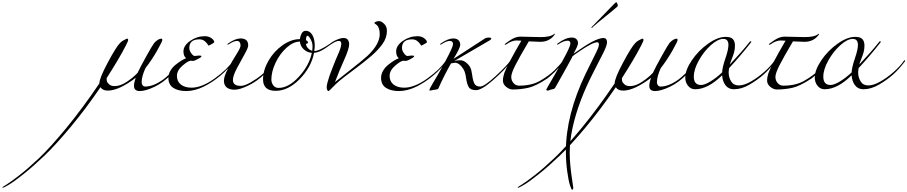

<svg xmlns="http://www.w3.org/2000/svg" viewBox="-832 -790 8072 1708"><path d="M268 -432 296 -446Q304 -446 306 -443.5Q308 -441 308 -433Q308 -424 286 -382Q230 -272 116 -94Q116 -81 118.5 -68.5Q121 -56 138.5 -40Q156 -24 188 -24Q239 -24 297 -63Q355 -102 392 -142Q414 -190 470 -290.5Q526 -391 540 -408Q575 -446 604 -446Q612 -446 612 -434Q612 -422 565.5 -339.5Q519 -257 462 -184Q428 -110 428 -58Q428 -42 437 -31Q446 -20 460 -20Q505 -20 555 -44Q605 -68 644.5 -102.5Q684 -137 717 -171.5Q750 -206 770.5 -230Q791 -254 794.5 -254Q798 -254 798 -248Q798 -242 696 -132Q623 -56 543 -18Q463 20 411.5 20Q360 20 360 -26Q360 -56 376 -98Q224 16 128 16Q81 16 62 -14Q-69 178 -204 340Q-339 502 -439.5 597.5Q-540 693 -625 760.5Q-710 828 -754.5 854Q-799 880 -805.5 880Q-812 880 -812 877.5Q-812 875 -774.5 852Q-737 829 -658.5 768Q-580 707 -481.5 613.5Q-383 520 -239.5 345.5Q-96 171 52 -48Q52 -94 127 -234Q202 -374 236 -408Q252 -424 268 -432Z M884 -248 866 -250Q843 -250 792.5 -207Q742 -164 742 -114.5Q742 -65 777.5 -37.5Q813 -10 872 -10Q963 -10 1076.5 -91Q1190 -172 1240 -248Q1244 -254 1248 -254Q1252 -254 1252 -251Q1252 -248 1250 -244Q1139 -100 982 -20Q898 20 825.5 20Q753 20 709.5 -8.5Q666 -37 666 -98Q666 -130 684 -161Q702 -192 730 -214Q785 -258 824 -272Q800 -291 800 -332Q800 -385 860 -426.5Q920 -468 990 -468Q1025 -468 1049.5 -450Q1074 -432 1074 -414Q1074 -411 1050.5 -397.5Q1027 -384 1024.5 -384Q1022 -384 1013.5 -398Q1005 -412 986.5 -426Q968 -440 942 -440Q852 -440 852 -364Q852 -340 869.5 -316Q887 -292 900 -292L938 -296Q960 -296 960 -290Q960 -281 934 -268Q931 -267 913.5 -257.5Q896 -248 884 -248Z M1206 -398Q1197 -392 1194.5 -392Q1192 -392 1192 -396Q1192 -400 1198 -404Q1262 -448 1308 -448Q1376 -448 1376 -386Q1376 -364 1342 -304.5Q1308 -245 1274 -180Q1240 -115 1240 -78Q1240 -26 1310 -26Q1344 -26 1399.5 -58Q1455 -90 1497 -125Q1539 -160 1571 -195Q1603 -230 1610.5 -242Q1618 -254 1622 -254Q1626 -254 1626 -251Q1626 -248 1624 -244Q1575 -178 1516 -126Q1452 -65 1376 -28.5Q1300 8 1255 8Q1210 8 1185 -12Q1160 -32 1160 -72Q1160 -112 1197 -180Q1234 -248 1271 -306.5Q1308 -365 1308 -384.5Q1308 -404 1299.5 -415Q1291 -426 1278 -426Q1248 -426 1206 -398Z M1896 -400 1890 -402Q1890 -381 1906.5 -362.5Q1923 -344 1946 -338Q1948 -351 1948 -371Q1948 -376 1948 -382Q1948 -410 1931 -441Q1914 -472 1904 -472Q1890 -472 1890 -432Q1896 -430 1902 -424Q1908 -418 1908 -413Q1908 -408 1903 -404Q1898 -400 1896 -400ZM1942 -320Q1902 -322 1870.5 -351Q1839 -380 1836 -420Q1777 -420 1716.5 -365Q1656 -310 1619 -231Q1582 -152 1582 -82Q1582 -55 1598.5 -31.5Q1615 -8 1646 -8Q1736 -8 1827.5 -108Q1919 -208 1942 -320ZM2031 -342Q1996 -323 1962 -320Q1937 -192 1834.5 -87Q1732 18 1620 18Q1508 18 1508 -84Q1508 -166 1556.5 -250Q1605 -334 1682 -388Q1759 -442 1836 -442Q1838 -467 1851 -491.5Q1864 -516 1888 -516Q1925 -516 1946.5 -479Q1968 -442 1968 -384Q1968 -368 1964 -336Q2009 -336 2108 -404Q2117 -410 2119.5 -410Q2122 -410 2122 -406Q2122 -402 2115.5 -398Q2109 -394 2090.5 -380.5Q2072 -367 2060.5 -359.5Q2049 -352 2031 -342Z M2274 -396Q2274 -356 2229 -256Q2184 -156 2148 -60Q2184 -90 2284.5 -168Q2385 -246 2440 -296Q2546 -398 2546 -486Q2546 -517 2538.5 -537.5Q2531 -558 2522 -565.5Q2513 -573 2505.5 -578Q2498 -583 2498 -585.5Q2498 -588 2504 -592Q2519 -602 2540 -602Q2561 -602 2585.5 -578Q2610 -554 2610 -516Q2610 -453 2570.5 -398.5Q2531 -344 2471.5 -292.5Q2412 -241 2316 -169.5Q2220 -98 2191 -73.5Q2162 -49 2139.5 -26Q2117 -3 2105.5 8.5Q2094 20 2089 20Q2084 20 2079 10Q2074 0 2074 -15Q2074 -30 2083 -63Q2092 -96 2100.5 -119.5Q2109 -143 2127.5 -190Q2146 -237 2150 -247.5Q2154 -258 2165.5 -284Q2177 -310 2184 -327Q2204 -376 2204 -401Q2204 -426 2182 -426Q2158 -426 2116 -398Q2107 -392 2104.5 -392Q2102 -392 2102 -396Q2102 -400 2107 -404Q2112 -408 2126.5 -417.5Q2141 -427 2170.5 -439.5Q2200 -452 2225.5 -452Q2251 -452 2262.5 -435.5Q2274 -419 2274 -396Z M2776 -248 2758 -250Q2735 -250 2684.5 -207Q2634 -164 2634 -114.5Q2634 -65 2669.5 -37.5Q2705 -10 2764 -10Q2855 -10 2968.5 -91Q3082 -172 3132 -248Q3136 -254 3140 -254Q3144 -254 3144 -251Q3144 -248 3142 -244Q3031 -100 2874 -20Q2790 20 2717.5 20Q2645 20 2601.5 -8.5Q2558 -37 2558 -98Q2558 -130 2576 -161Q2594 -192 2622 -214Q2677 -258 2716 -272Q2692 -291 2692 -332Q2692 -385 2752 -426.5Q2812 -468 2882 -468Q2917 -468 2941.5 -450Q2966 -432 2966 -414Q2966 -411 2942.5 -397.5Q2919 -384 2916.5 -384Q2914 -384 2905.5 -398Q2897 -412 2878.5 -426Q2860 -440 2834 -440Q2744 -440 2744 -364Q2744 -340 2761.5 -316Q2779 -292 2792 -292L2830 -296Q2852 -296 2852 -290Q2852 -281 2826 -268Q2823 -267 2805.5 -257.5Q2788 -248 2776 -248Z M3200 -448Q3229 -448 3245.5 -433.5Q3262 -419 3262 -391Q3262 -363 3202 -266L3482 -448Q3495 -456 3516.5 -456Q3538 -456 3538 -447.5Q3538 -439 3526 -432Q3449 -386 3210 -248Q3234 -254 3261.5 -254Q3289 -254 3314.5 -233.5Q3340 -213 3351.5 -190Q3363 -167 3369 -119.5Q3375 -72 3388.5 -46Q3402 -20 3439 -20Q3476 -20 3576.5 -112.5Q3677 -205 3706 -248Q3710 -254 3714 -254Q3718 -254 3718 -251Q3718 -248 3716 -244Q3655 -165 3553.5 -76.5Q3452 12 3402.5 12Q3353 12 3337 -16.5Q3321 -45 3314 -97Q3307 -149 3290 -176Q3254 -232 3214 -232Q3210 -232 3180 -226Q3117 -115 3068 -4Q3063 5 3046 7Q3029 9 3024 10Q3020 10 3014 12Q3000 16 2994 16Q2988 16 2988 12Q2988 1 3014 -42Q3066 -126 3132 -249.5Q3198 -373 3198 -396Q3198 -426 3170 -426Q3140 -426 3098 -398Q3089 -392 3086.5 -392Q3084 -392 3084 -396Q3084 -400 3090 -404Q3154 -448 3200 -448Z M3796 -464 3976 -460Q4064 -460 4095 -486Q4100 -490 4102 -490Q4104 -490 4104 -486.5Q4104 -483 4092 -469Q4048 -418 3974 -418Q3948 -418 3872 -422Q3788 -280 3752 -209Q3716 -138 3716 -106Q3716 -74 3736 -51Q3756 -28 3786 -28Q3898 -28 3974.5 -72.5Q4051 -117 4100 -164.5Q4149 -212 4172 -246Q4176 -252 4180 -252Q4184 -252 4184 -249Q4184 -246 4182 -242Q4139 -185 4095.5 -143.5Q4052 -102 4034 -90Q3934 -24 3867.5 -9Q3801 6 3728 6Q3699 6 3670.5 -17.5Q3642 -41 3642 -72.5Q3642 -104 3654 -140Q3678 -208 3806 -428Q3786 -430 3762 -430Q3721 -430 3670 -394Q3666 -392 3662 -392Q3658 -392 3658 -396Q3658 -400 3706 -432Q3754 -464 3796 -464Z M4270 -312Q4375 -386 4434 -418Q4502 -452 4535 -452Q4568 -452 4568 -414Q4568 -385 4534 -318Q4500 -251 4440 -133.5Q4380 -16 4338 94Q4236 362 4236 568Q4236 674 4260 826Q4268 876 4268 881.5Q4268 887 4264.5 892.5Q4261 898 4258 898Q4251 898 4238 857Q4225 816 4213.5 732Q4202 648 4202 556Q4202 231 4378 -135Q4432 -246 4464 -309Q4496 -372 4496 -393Q4496 -414 4482 -414Q4440 -414 4323 -334Q4264 -294 4260 -288Q4258 -280 4244 -256Q4206 -188 4206 -186L4106 -8Q4100 1 4087 3Q4074 5 4059.5 10.5Q4045 16 4040 16Q4028 16 4028 6Q4028 2 4086 -96Q4242 -364 4242 -402Q4242 -428 4218 -428Q4183 -428 4138 -398Q4129 -392 4126.5 -392Q4124 -392 4124 -396Q4124 -400 4130 -404Q4199 -456 4256 -456Q4281 -456 4295.5 -442Q4310 -428 4310 -406Q4310 -384 4270 -312ZM4434 -552 4628 -752Q4646 -770 4650 -770Q4654 -770 4659 -758.5Q4664 -747 4664 -740Q4664 -733 4656 -728Q4615 -692 4550.5 -640.5Q4486 -589 4442 -550Q4438 -542 4433 -542Q4428 -542 4428 -544Z M4852 -432 4880 -446Q4888 -446 4890 -443.5Q4892 -441 4892 -433Q4892 -424 4870 -382Q4814 -272 4700 -94Q4700 -81 4702.5 -68.5Q4705 -56 4722.5 -40Q4740 -24 4772 -24Q4823 -24 4881 -63Q4939 -102 4976 -142Q4998 -190 5054 -290.5Q5110 -391 5124 -408Q5159 -446 5188 -446Q5196 -446 5196 -434Q5196 -422 5149.5 -339.5Q5103 -257 5046 -184Q5012 -110 5012 -58Q5012 -42 5021 -31Q5030 -20 5044 -20Q5089 -20 5139 -44Q5189 -68 5228.5 -102.5Q5268 -137 5301 -171.5Q5334 -206 5354.5 -230Q5375 -254 5378.5 -254Q5382 -254 5382 -248Q5382 -242 5280 -132Q5207 -56 5127 -18Q5047 20 4995.5 20Q4944 20 4944 -26Q4944 -56 4960 -98Q4808 16 4712 16Q4665 16 4646 -14Q4515 178 4380 340Q4245 502 4144.5 597.5Q4044 693 3959 760.5Q3874 828 3829.5 854Q3785 880 3778.5 880Q3772 880 3772 877.5Q3772 875 3809.5 852Q3847 829 3925.5 768Q4004 707 4102.5 613.5Q4201 520 4344.5 345.5Q4488 171 4636 -48Q4636 -94 4711 -234Q4786 -374 4820 -408Q4836 -424 4852 -432Z M5592 -120Q5465 4 5352 4Q5313 4 5288.5 -27Q5264 -58 5264 -100Q5264 -167 5322 -253Q5380 -339 5466 -400.5Q5552 -462 5624 -462Q5671 -462 5688.5 -441Q5706 -420 5706 -386Q5706 -352 5698.5 -325Q5691 -298 5678 -266Q5665 -234 5660 -216Q5766 -328 5836 -416Q5838 -422 5844 -422Q5850 -422 5852 -420Q5852 -416 5850 -414Q5757 -295 5654 -184Q5650 -160 5650 -144Q5650 -102 5672 -66Q5694 -30 5740 -30Q5786 -30 5846.5 -64Q5907 -98 5966 -150Q6025 -202 6056 -248Q6060 -254 6064 -254Q6068 -254 6068 -251Q6068 -248 6066 -244Q6012 -172 5958.5 -125Q5905 -78 5835 -37Q5765 4 5696 4Q5649 4 5622 -31.5Q5595 -67 5592 -120ZM5592 -146Q5594 -192 5621 -270.5Q5648 -349 5648 -390Q5648 -444 5602 -444Q5554 -444 5491.5 -388Q5429 -332 5384.5 -252Q5340 -172 5340 -108Q5340 -34 5404 -34Q5436 -34 5488 -65.5Q5540 -97 5592 -146Z M6146 -464 6326 -460Q6414 -460 6445 -486Q6450 -490 6452 -490Q6454 -490 6454 -486.5Q6454 -483 6442 -469Q6398 -418 6324 -418Q6298 -418 6222 -422Q6138 -280 6102 -209Q6066 -138 6066 -106Q6066 -74 6086 -51Q6106 -28 6136 -28Q6248 -28 6324.5 -72.5Q6401 -117 6450 -164.5Q6499 -212 6522 -246Q6526 -252 6530 -252Q6534 -252 6534 -249Q6534 -246 6532 -242Q6489 -185 6445.5 -143.5Q6402 -102 6384 -90Q6284 -24 6217.5 -9Q6151 6 6078 6Q6049 6 6020.5 -17.5Q5992 -41 5992 -72.5Q5992 -104 6004 -140Q6028 -208 6156 -428Q6136 -430 6112 -430Q6071 -430 6020 -394Q6016 -392 6012 -392Q6008 -392 6008 -396Q6008 -400 6056 -432Q6104 -464 6146 -464Z M6744 -120Q6617 4 6504 4Q6465 4 6440.5 -27Q6416 -58 6416 -100Q6416 -167 6474 -253Q6532 -339 6618 -400.5Q6704 -462 6776 -462Q6823 -462 6840.5 -441Q6858 -420 6858 -386Q6858 -352 6850.5 -325Q6843 -298 6830 -266Q6817 -234 6812 -216Q6918 -328 6988 -416Q6990 -422 6996 -422Q7002 -422 7004 -420Q7004 -416 7002 -414Q6909 -295 6806 -184Q6802 -160 6802 -144Q6802 -102 6824 -66Q6846 -30 6892 -30Q6938 -30 6998.5 -64Q7059 -98 7118 -150Q7177 -202 7208 -248Q7212 -254 7216 -254Q7220 -254 7220 -251Q7220 -248 7218 -244Q7164 -172 7110.5 -125Q7057 -78 6987 -37Q6917 4 6848 4Q6801 4 6774 -31.5Q6747 -67 6744 -120ZM6744 -146Q6746 -192 6773 -270.5Q6800 -349 6800 -390Q6800 -444 6754 -444Q6706 -444 6643.5 -388Q6581 -332 6536.5 -252Q6492 -172 6492 -108Q6492 -34 6556 -34Q6588 -34 6640 -65.5Q6692 -97 6744 -146Z"/></svg>

Font: Miama
Style: Regular
Weight: 400
Italic angle: 16.5°
Designer: Linus Romer
Foundry: Linus Romer
Version: 0.32